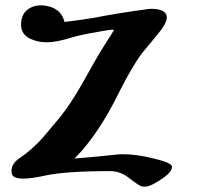

<svg xmlns="http://www.w3.org/2000/svg" viewBox="-20 -661 806 717"><path d="M615 -48C606 -55 584 -62 550 -70C509 -80 473 -85 441 -85C433 -85 425 -85 418 -84C373 -79 319 -74 258 -69C275 -86 288 -100 298 -113C314 -133 365 -194 425 -317C456 -378 484 -427 510 -462L564 -527C590 -558 603 -581 603 -594C603 -618 582 -629 539 -628C457 -617 389 -606 334 -595C300 -589 262 -584 221 -579C212 -616 185 -637 140 -641C119 -642 102 -638 87 -628C70 -617 61 -600 59 -577C56 -546 70 -524 101 -513C118 -506 137 -503 156 -503C179 -503 209 -509 248 -521C264 -526 293 -533 335 -540C377 -548 400 -551 403 -550C404 -550 404 -549 405 -548C405 -547 393 -528 370 -492C355 -469 327 -421 286 -347C256 -294 228 -253 203 -222L139 -146C112 -116 83 -90 51 -69C32 -56 23 -40 23 -22C23 -16 24 -11 27 -6C33 2 46 6 67 6C87 6 114 2 147 -5C196 -16 277 -22 392 -22C417 -22 441 -13 462 4C487 23 502 33 509 35C513 36 517 36 522 36C537 36 561 24 593 1C612 -13 622 -26 622 -37C622 -42 620 -45 615 -48Z"/></svg>

Font: GFS Jackson
Style: Regular
Weight: 400
Designer: George Matthiopoulos
Foundry: George Matthiopoulos
Version: Version 1.0